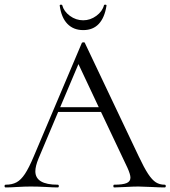

<svg xmlns="http://www.w3.org/2000/svg" viewBox="-24 -822 747 842"><path d="M698 0Q678 0 640 -2Q600 -4 583 -4Q561 -4 527 -2Q493 0 477 0Q473 0 473 -6Q473 -12 477 -12Q514 -12 531 -19Q548 -26 548 -43Q548 -57 535 -86L419 -331H231L145 -127Q131 -93 131 -71Q131 -12 229 -12Q234 -12 234 -6Q234 0 229 0Q211 0 179 -2Q141 -4 111 -4Q85 -4 51 -2Q21 0 1 0Q-4 0 -4 -6Q-4 -12 1 -12Q29 -12 48.5 -22.5Q68 -33 85.5 -59.5Q103 -86 124 -136L335 -634Q336 -636 341.5 -636.5Q347 -637 348 -634L584 -137Q608 -86 625.5 -59.5Q643 -33 659.5 -22.5Q676 -12 698 -12Q703 -12 703 -6Q703 0 698 0ZM409 -352 320 -541 240 -352ZM238 -797Q237 -801 242.5 -801.5Q248 -802 249 -799Q256 -772 282.5 -752.5Q309 -733 341 -733Q372 -733 398.5 -752.5Q425 -772 432 -799Q433 -802 438.5 -801.5Q444 -801 443 -797Q435 -745 409.5 -717.5Q384 -690 341 -690Q298 -690 271.5 -717.5Q245 -745 238 -797Z"/></svg>

Font: Cormorant Garamond
Style: Regular
Weight: 400
Designer: Christian Thalmann (Catharsis Fonts)
Version: Version 3.000